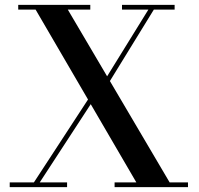

<svg xmlns="http://www.w3.org/2000/svg" viewBox="-20 -770 818 790"><path d="M451.5 0V-19.5H541L126.5 -730.5H55V-750H351.5V-730.5H259L678 -19.5H753.5V0ZM20 0V-19.5H119.5L379 -417L394.5 -404.5L143.5 -19.5H256V0ZM389.5 -405.5 590.5 -730.5H482V-750H698.5V-730.5H613L404.5 -391.5Z"/></svg>

Font: Bodoni Moda Medium
Style: Regular
Weight: 500
Designer: Owen Earl
Foundry: indestructible type
Version: Version 2.005